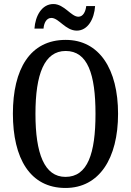

<svg xmlns="http://www.w3.org/2000/svg" viewBox="-20 -923 651 953"><path d="M361 -771C416 -771 448 -829 452 -893H408C405 -866 393 -840 369 -840C333 -840 299 -903 245 -903C187 -903 155 -843 151 -781H196C198 -808 210 -834 235 -834C272 -834 305 -771 361 -771ZM305 10C473 10 566 -137 566 -358C566 -580 473 -725 306 -725C129 -725 44 -580 44 -359C44 -137 129 10 305 10ZM305 -45C200 -45 156 -161 156 -358C156 -555 200 -670 306 -670C415 -670 454 -555 454 -358C454 -161 415 -45 305 -45Z"/></svg>

Font: Noto Serif Georgian ExtraCondensed Medium
Style: Regular
Weight: 500
Width: 2
Designer: Monotype Design Team, Akaki Razmadze
Foundry: Google LLC
Version: Version 2.003